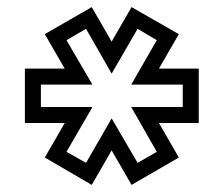

<svg xmlns="http://www.w3.org/2000/svg" viewBox="-20 -828 629 540"><path d="M539 -635V-482H427L483 -385L350 -308L294 -405L238 -308L106 -385L162 -482H50V-635H162L106 -732L238 -808L294 -711L350 -808L483 -732L427 -635ZM494 -590H349L421 -715L367 -747L294 -621L222 -747L167 -715L240 -590H95V-527H240L167 -401L222 -370L294 -495L367 -370L421 -401L349 -527H494Z"/></svg>

Font: Geostar
Style: Regular
Weight: 400
Designer: Joe Prince
Foundry: Joe Prince
Version: Version 1.002